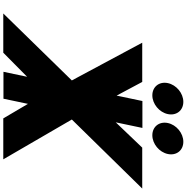

<svg xmlns="http://www.w3.org/2000/svg" viewBox="-4 -1104 1109 1140"><g transform="rotate(90 550.0 -534.5)"><path d="M585.3 -1069C534.3 -1069 484.7 -1028 473.9 -977C463.2 -926 495.6 -885 546.6 -885C597.6 -885 647.2 -926 657.9 -977C668.7 -1028 636.3 -1069 585.3 -1069ZM822.3 -1069C771.3 -1069 721.7 -1028 710.9 -977C700.2 -926 732.6 -885 783.6 -885C834.6 -885 884.2 -926 894.9 -977C905.7 -1028 873.3 -1069 822.3 -1069ZM926.5 0 690.1 -407 1100 -825H857L706.8 -667.7L740.1 -826H580.3L548.1 -673L467 -825H234L458.1 -407L60.5 0H293.5L436.4 -141.5L406.8 -1H566.6L597.2 -146.5L683.5 0Z"/></g></svg>

Font: Hussar
Style: BdOblTwo
Weight: 700
Foundry: Cannot Into Space Fonts
Version: Version 2.00